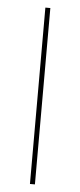

<svg xmlns="http://www.w3.org/2000/svg" viewBox="-52 -740 322 770"><g transform="rotate(5 109.0 -355.0)"><path d="M99 0V-710H119V0Z"/></g></svg>

Font: Raleway Thin
Style: Regular
Weight: 100
Designer: Matt McInerney, Pablo Impallari, Rodrigo Fuenzalida
Foundry: Matt McInerney, Pablo Impallari, Rodrigo Fuenzalida
Version: Version 4.026